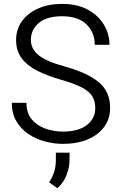

<svg xmlns="http://www.w3.org/2000/svg" viewBox="-20 -741 633 1002"><path d="M477.1 -177.2Q477.1 -213.4 460.9 -239.3Q444.8 -265.1 405.5 -285.4Q366.2 -305.7 295.4 -325.7Q224.6 -346.2 172.6 -372.8Q120.6 -399.4 92.3 -438Q64 -476.6 64 -532.2Q64 -587.4 94.2 -629.9Q124.5 -672.4 178.7 -696.5Q232.9 -720.7 304.2 -720.7Q381.8 -720.7 437 -691.2Q492.2 -661.6 521.7 -613Q551.3 -564.5 551.3 -507.3H474.6Q474.6 -571.8 431.2 -614Q387.7 -656.2 304.2 -656.2Q222.7 -656.2 181.9 -620.6Q141.1 -585 141.1 -533.2Q141.1 -485.8 181.6 -452.9Q222.2 -419.9 319.8 -393.6Q437 -360.8 495.8 -311.8Q554.7 -262.7 554.7 -178.2Q554.7 -120.6 523.4 -78.4Q492.2 -36.1 436.8 -13.2Q381.3 9.8 308.6 9.8Q260.3 9.8 212.9 -3.2Q165.5 -16.1 126.7 -42.7Q87.9 -69.3 64.7 -109.6Q41.5 -149.9 41.5 -204.6H118.2Q118.2 -150.4 146.2 -117.4Q174.3 -84.5 218 -69.3Q261.7 -54.2 308.6 -54.2Q387.2 -54.2 432.1 -87.6Q477.1 -121.1 477.1 -177.2ZM342.8 55.7V93.8Q342.8 132.3 326.9 173.1Q311 213.9 279.3 241.2L236.3 210.4Q253.9 183.6 262.7 156Q271.5 128.4 271.5 94.7V55.7Z"/></svg>

Font: Vazirmatn RD Light
Style: Regular
Weight: 300
Designer: Saber Rastikerdar
Foundry: Saber Rastikerdar
Version: Version 32.102